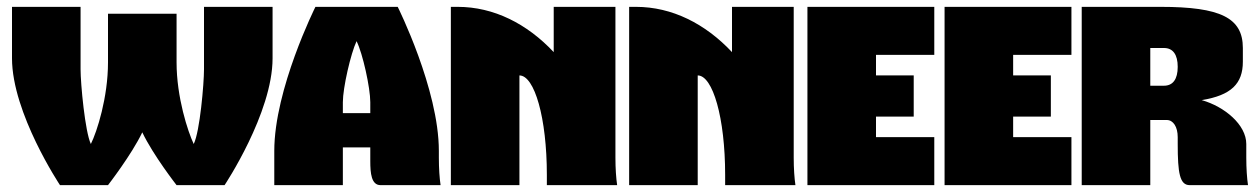

<svg xmlns="http://www.w3.org/2000/svg" viewBox="-20 -540 3670 560"><path d="M15 -520V-370C15 -210 155 0 155 0H295C295 0 364 -89 395 -154C427 -87 495 0 495 0H635C635 0 775 -210 775 -370V-520H575V-338C575 -296 563 -156 545 -120C528 -156 495 -256 495 -358V-500H295V-358C295 -256 263 -156 245 -120C228 -156 215 -296 215 -338V-520Z M900 -520C900 -520 780 -280 780 -100V0H980V-110H1060V-70C1060 -35 1063 0 1090 0H1265C1262 -20 1260 -49 1260 -80V-100C1260 -280 1140 -520 1140 -520ZM980 -210V-242C980 -284 1003 -384 1020 -420C1038 -384 1060 -284 1060 -242V-210Z M1295 -520V0H1495V-320C1539 -320 1575 -196 1575 -30V0H1780C1777 -20 1775 -49 1775 -80V-520H1595V-388C1517 -471 1420 -520 1315 -520Z M1815 -520V0H2015V-320C2059 -320 2095 -196 2095 -30V0H2300C2297 -20 2295 -49 2295 -80V-520H2115V-388C2037 -471 1940 -520 1835 -520Z M2335 -520V0H2705V-140H2535V-200H2645V-320H2535V-380H2705V-520Z M2735 -520V0H3105V-140H2935V-200H3045V-320H2935V-380H3105V-520Z M3335 -400H3375C3401 -400 3415 -381 3415 -345C3415 -309 3401 -290 3375 -290H3335ZM3135 -520V0H3335V-190H3383C3402 -190 3415 -170 3415 -140V-120C3415 -35 3421 0 3450 0H3620C3617 -20 3615 -49 3615 -80V-120C3615 -176 3552 -229 3485 -248C3571 -262 3605 -296 3605 -360V-400C3605 -488 3540 -520 3365 -520Z"/></svg>

Font: MikodacsPCS
Style: Regular
Weight: 900
Designer: gluk (gluksza@wp.pl)
Foundry: gluk (gluksza@wp.pl)
Version: Version 0.27